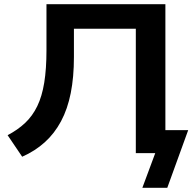

<svg xmlns="http://www.w3.org/2000/svg" viewBox="-20 -725 922 909"><path d="M654 164 715 0H623V-589H330V-455Q330 -360 315 -284.5Q300 -209 269 -151Q238 -93 192 -51.5Q146 -10 85 17L16 -85Q64 -110 99 -143Q134 -176 156.5 -222.5Q179 -269 189.5 -334Q200 -399 200 -487V-705H763V-109H871L772 164Z"/></svg>

Font: Nunito Sans 10pt SemiExpanded
Style: Bold
Weight: 700
Width: 6
Designer: Vernon Adams
Foundry: Vernon Adams
Version: Version 3.101;gftools[0.9.27]